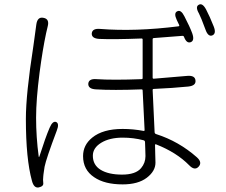

<svg xmlns="http://www.w3.org/2000/svg" viewBox="-20 -818 1040 883"><path d="M158 44Q136 48 127 14Q99 -87 99 -271Q99 -385 133 -603Q136 -621 138 -639L147 -705Q152 -742 180 -736Q209 -731 199 -695Q196 -682 192 -665Q176 -590 162 -484Q146 -360 146 -277Q146 -188 158 -98Q159 -93 161 -98Q189 -186 208 -230Q222 -263 238 -257Q254 -250 241 -217Q192 -87 185 -51Q182 -34 180 -17L179 -7Q177 9 179 24Q181 39 158 44ZM544 30Q461 30 413 -3Q362 -37 362 -100Q362 -151 404 -185Q453 -225 544 -225Q592 -225 640 -216Q645 -215 645 -220L636 -402Q636 -407 631 -407Q500 -402 421 -407Q385 -409 386 -433Q388 -457 424 -454Q498 -449 631 -454Q636 -454 636 -459V-636Q636 -641 631 -641Q503 -636 437 -639Q401 -641 402 -664Q404 -688 440 -685Q602 -672 801 -697Q806 -698 804 -703L793 -726Q778 -758 795 -766Q812 -775 828 -743Q853 -695 864 -665Q876 -631 857 -624Q838 -617 826 -649Q824 -654 817 -653L688 -643Q682 -643 682 -637V-461Q682 -456 687 -456L841 -469Q877 -472 879 -448Q882 -424 846 -420Q777 -413 687 -409Q682 -409 682 -404L691 -211Q691 -203 699 -201Q802 -168 885 -95Q912 -71 893 -51Q875 -32 850 -58Q792 -117 698 -154Q693 -156 693 -151L694 -106Q695 -88 695 -70Q695 -31 655 -0.5Q615 30 544 30ZM629 -45Q649 -69 649 -100Q649 -118 648 -136L647 -164Q647 -171 640 -173Q594 -185 544 -185Q484 -185 445.5 -161.5Q407 -138 407 -102Q407 -59 443 -37Q479 -15 541.5 -15Q604 -15 629 -45ZM956 -655Q937 -648 925 -682Q904 -739 895 -756Q877 -787 894 -796Q911 -806 928 -774Q944 -744 963 -696Q976 -663 956 -655Z"/></svg>

Font: Resource Han Rounded CN Light
Style: Regular
Weight: 300
Designer: Cyano Hao (round all glyphs); Ryoko NISHIZUKA 西塚涼子 (kana, bopomofo & ideographs); Paul D. Hunt (Latin, Greek & Cyrillic)
Foundry: Cyano Hao
Version: 0.990